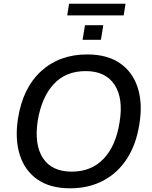

<svg xmlns="http://www.w3.org/2000/svg" viewBox="-20 -1008 819 1037"><path d="M60 0ZM359 9Q251 9 182.5 -38.5Q114 -86 87 -171Q60 -256 77 -367Q103 -533 202 -623.5Q301 -714 451 -714Q559 -714 628 -666.5Q697 -619 724 -534Q751 -449 733 -339Q716 -228 665.5 -150.5Q615 -73 537 -32Q459 9 359 9ZM367 -81Q475 -81 541 -152Q607 -223 626 -349Q647 -477 598.5 -550.5Q550 -624 443 -624Q335 -624 270 -553.5Q205 -483 184 -357Q164 -227 212 -154Q260 -81 367 -81ZM343 -925 353 -988H658L648 -925ZM426 -793 439 -872H538L525 -793Z"/></svg>

Font: Winston Medium
Style: Italic
Weight: 500
Italic angle: -9°
Designer: Original fonts by Vernon Adams / Changes by Cristiano Sobral
Foundry: Original fonts by Vernon Adams / Changes by Cristiano Sobral
Version: Version 2.503;July 17, 2020;FontCreator 13.0.0.2655 64-bit